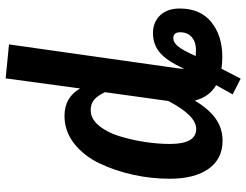

<svg xmlns="http://www.w3.org/2000/svg" viewBox="-116 -676 871 679"><g transform="rotate(-90 319.5 -336.5)"><path d="M542 -231Q580.6 -231 604.7 -205.8Q628.9 -180.7 628.9 -136.2Q628.9 -63.5 580.8 -24.7Q532.7 14.2 458 14.2Q436 14.2 416 11.2L380.9 79.1L325.2 50.8L357.9 -7.8Q316.9 -30.8 303.2 -83Q273.4 -33.2 239 -9Q204.6 15.1 161.1 15.1Q97.2 15.1 62 -34.4Q26.9 -84 26.9 -171.9Q26.9 -236.3 40.8 -300.3Q54.7 -364.3 81.1 -419.7Q107.4 -475.1 151.1 -509.5Q194.8 -543.9 249 -543.9Q314.5 -543.9 346.2 -488.8L381.8 -752L502 -740.2L417 -140.1Q415 -126 416 -121.1Q442.9 -180.7 471.9 -205.8Q501 -231 542 -231ZM301.8 -176.8 333 -400.9Q320.8 -426.8 306.4 -439Q292 -451.2 269 -451.2Q239.3 -451.2 215.3 -422.9Q191.4 -394.5 177.7 -350.6Q164.1 -306.6 157 -260Q149.9 -213.4 149.9 -170.9Q149.9 -78.1 203.1 -78.1Q250.5 -78.1 301.8 -176.8ZM483.9 -79.1Q510.7 -79.1 527.8 -94Q544.9 -108.9 544.9 -134.8Q544.9 -159.2 523.9 -159.2Q509.3 -159.2 495.4 -142.8Q481.4 -126.5 460.9 -80.1Q467.8 -79.1 483.9 -79.1Z"/></g></svg>

Font: Fira Sans Compressed Medium
Style: Italic
Weight: 500
Width: 3
Italic angle: -8°
Designer: Carrois Corporate & Edenspiekermann AG
Foundry: Carrois Corporate GbR & Edenspiekermann AG
Version: Version 4.203;PS 004.203;hotconv 1.0.88;makeotf.lib2.5.64775